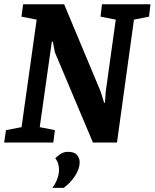

<svg xmlns="http://www.w3.org/2000/svg" viewBox="-25 -668 726 900"><path d="M-5.5 0 3 -58 76 -72 146.9 -576 75.6 -590 83.3 -648H275.6L446.8 -238.8L462.9 -186.8H466.9L470.4 -236.3L517.6 -576L446.3 -590L453 -648H680.4L673.5 -590L602.9 -576L523.4 0H410.5L232.5 -422.3L222.7 -472.8H217.9L161.3 -72L232.4 -58L224.9 0ZM220.2 212.5Q236.1 191.8 243.9 169.5Q251.7 147.2 251.7 128.8Q251.7 115 248 101Q244.3 87.1 234.1 73.9Q246.1 61.9 260.1 52.8Q274.2 43.7 294 43.7Q323.7 43.7 336.1 58.7Q348.5 73.6 348.5 92.6Q348.5 122.1 327.3 155.6Q306.1 189 273.6 212.5Z"/></svg>

Font: Faustina Light
Style: Italic
Weight: 300
Italic angle: -8°
Designer: Alfonso Garcia
Foundry: http://www.omnibus-type.com
Version: Version 1.200